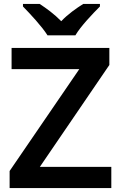

<svg xmlns="http://www.w3.org/2000/svg" viewBox="-20 -1024 616 978"><path d="M222 -844H364C390 -889 452 -954 489 -991V-1004H404C369 -982 326 -952 292 -916C257 -952 217 -981 182 -1004H97V-991C134 -953 194 -889 222 -844ZM547 -66V-174H183L537 -693V-780H39V-672H384L29 -153V-66Z"/></svg>

Font: Noto Sans Malayalam UI SemiBold
Style: Regular
Weight: 600
Designer: Jelle Bosma - Monotype Design Team
Foundry: Monotype Imaging Inc.
Version: Version 2.104